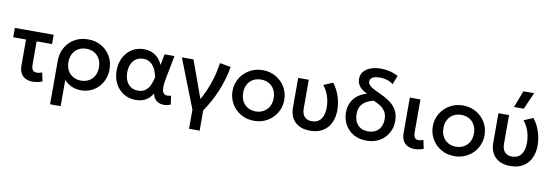

<svg xmlns="http://www.w3.org/2000/svg" viewBox="-65 -1255 5653 1960"><g transform="rotate(10 2761.0 -275.0)"><path d="M279 14Q238.5 14 207 -1.2Q175.5 -16.5 157.5 -48.8Q139.5 -81 139.5 -132V-398.5H6.5V-495H409V-398.5H249.5V-167Q249.5 -120 263 -102Q276.5 -84 305.5 -84Q319 -84 332.2 -87Q345.5 -90 360 -96L379.5 -6Q354.5 4 328.8 9Q303 14 279 14Z M496 210V-242.5Q496 -317 530 -377.8Q564 -438.5 624.5 -474.2Q685 -510 764 -510Q844.5 -510 904.8 -474.5Q965 -439 998.5 -379.2Q1032 -319.5 1032 -247.5Q1032 -193 1013.8 -145.2Q995.5 -97.5 961.8 -61.5Q928 -25.5 881.8 -5.2Q835.5 15 780 15Q727 15 680.8 -6Q634.5 -27 605.5 -63V210ZM764 -82.5Q810 -82.5 845.8 -102.8Q881.5 -123 901.8 -160Q922 -197 922 -247.5Q922 -298 901.5 -335.2Q881 -372.5 845.2 -392.5Q809.5 -412.5 764 -412.5Q718 -412.5 682.2 -392.5Q646.5 -372.5 626 -335.2Q605.5 -298 605.5 -247.5Q605.5 -197 626 -160Q646.5 -123 682.2 -102.8Q718 -82.5 764 -82.5Z M1346.5 15Q1276.5 15 1222 -19Q1167.5 -53 1136.2 -112.2Q1105 -171.5 1105 -247.5Q1105 -304.5 1122.8 -352.8Q1140.5 -401 1172.5 -436.2Q1204.5 -471.5 1248.2 -490.8Q1292 -510 1343.5 -510Q1392.5 -510 1430.2 -493.2Q1468 -476.5 1494.5 -447.5Q1521 -418.5 1537 -380.5L1558.5 -495H1661L1615.5 -260Q1604.5 -203 1604 -166Q1603.5 -129 1613.8 -110Q1624 -91 1645 -86.5Q1666 -82 1697.5 -90.5L1709.5 -0.5Q1664 18 1624 13.5Q1584 9 1556.8 -16Q1529.5 -41 1523 -83Q1494.5 -35.5 1451.8 -10.2Q1409 15 1346.5 15ZM1356 -82.5Q1400 -82.5 1429.2 -103.8Q1458.5 -125 1476.5 -162.2Q1494.5 -199.5 1504 -247Q1500.5 -263.5 1494.5 -285Q1488.5 -306.5 1477.8 -328.8Q1467 -351 1450.5 -370Q1434 -389 1410.2 -400.8Q1386.5 -412.5 1354 -412.5Q1312 -412.5 1280.8 -392.5Q1249.5 -372.5 1232.2 -335.5Q1215 -298.5 1215 -248Q1215 -170.5 1254 -126.5Q1293 -82.5 1356 -82.5Z M1936.5 210V11.5L1738 -495H1858.5L2012.5 -68L1982.5 -84.5Q2015 -134 2044.2 -199.8Q2073.5 -265.5 2096.5 -343Q2119.5 -420.5 2131.5 -505L2245.5 -485Q2221 -345.5 2168.8 -223.2Q2116.5 -101 2046.5 0V210Z M2574.5 15Q2497 15 2436.2 -20.8Q2375.5 -56.5 2341 -116.2Q2306.5 -176 2306.5 -247.5Q2306.5 -300.5 2326.2 -347.8Q2346 -395 2382.2 -431.5Q2418.5 -468 2467.5 -489Q2516.5 -510 2575 -510Q2652.5 -510 2713.2 -474.2Q2774 -438.5 2808.5 -378.8Q2843 -319 2843 -247.5Q2843 -195 2823.2 -147.5Q2803.5 -100 2767.5 -63.5Q2731.5 -27 2682.5 -6Q2633.5 15 2574.5 15ZM2574.5 -82.5Q2620.5 -82.5 2656.2 -102.8Q2692 -123 2712.5 -160Q2733 -197 2733 -247.5Q2733 -298 2712.5 -335.2Q2692 -372.5 2656.2 -392.5Q2620.5 -412.5 2574.5 -412.5Q2528.5 -412.5 2492.8 -392.5Q2457 -372.5 2436.8 -335.2Q2416.5 -298 2416.5 -247.5Q2416.5 -197 2437 -160Q2457.5 -123 2493.2 -102.8Q2529 -82.5 2574.5 -82.5Z M3157 15Q3083 15 3035.8 -12Q2988.5 -39 2966 -84.5Q2943.5 -130 2943.5 -186V-495H3053.5V-197.5Q3053.5 -140.5 3081.2 -111.8Q3109 -83 3157 -83Q3189 -83.5 3212.8 -95.2Q3236.5 -107 3252 -128.5Q3267.5 -150 3275.2 -180Q3283 -210 3283 -246.5Q3283 -287.5 3274.8 -326.8Q3266.5 -366 3249.8 -402Q3233 -438 3208.5 -468.5L3304 -509Q3348 -453 3371.2 -382.2Q3394.5 -311.5 3394.5 -241Q3394.5 -165 3367.2 -107.5Q3340 -50 3287 -17.5Q3234 15 3157 15Z M3739 15Q3660 15 3603 -19Q3546 -53 3515.5 -109.5Q3485 -166 3485 -234Q3485 -286.5 3504.5 -331Q3524 -375.5 3563.5 -408.2Q3603 -441 3663.5 -458Q3637 -469.5 3612.8 -487.5Q3588.5 -505.5 3572.8 -531.8Q3557 -558 3557 -593.5Q3557 -637.5 3582.8 -669.2Q3608.5 -701 3654.8 -718Q3701 -735 3763 -735Q3806 -735 3849.5 -725.2Q3893 -715.5 3939 -690.5L3904.5 -599.5Q3866.5 -626 3832.5 -634.5Q3798.5 -643 3770 -643Q3713.5 -643 3688.8 -627.2Q3664 -611.5 3664 -586Q3664 -562 3683.2 -543.8Q3702.5 -525.5 3734.8 -509.8Q3767 -494 3806 -476Q3855.5 -453.5 3898.8 -422.5Q3942 -391.5 3968.8 -345.5Q3995.5 -299.5 3995.5 -231.5Q3995.5 -163.5 3964 -107.5Q3932.5 -51.5 3875 -18.2Q3817.5 15 3739 15ZM3740 -81Q3784.5 -81 3817.2 -99.2Q3850 -117.5 3868 -151.5Q3886 -185.5 3886 -232.5Q3886 -280 3866 -311.8Q3846 -343.5 3813.2 -364.2Q3780.5 -385 3742.5 -399Q3697.5 -388.5 3664.5 -368.5Q3631.5 -348.5 3613 -316.2Q3594.5 -284 3594.5 -235.5Q3594.5 -165.5 3633 -123.2Q3671.5 -81 3740 -81Z M4240 14Q4199 14 4167.8 -1Q4136.5 -16 4118.8 -47.5Q4101 -79 4101 -128.5V-495H4211V-160Q4211 -116.5 4223.5 -99.5Q4236 -82.5 4265 -82.5Q4275.5 -82.5 4287.8 -85.5Q4300 -88.5 4312.5 -93.5L4331.5 -3.5Q4308 4.5 4284.8 9.2Q4261.5 14 4240 14Z M4650.5 15Q4573 15 4512.2 -20.8Q4451.5 -56.5 4417 -116.2Q4382.5 -176 4382.5 -247.5Q4382.5 -300.5 4402.2 -347.8Q4422 -395 4458.2 -431.5Q4494.5 -468 4543.5 -489Q4592.5 -510 4651 -510Q4728.5 -510 4789.2 -474.2Q4850 -438.5 4884.5 -378.8Q4919 -319 4919 -247.5Q4919 -195 4899.2 -147.5Q4879.5 -100 4843.5 -63.5Q4807.5 -27 4758.5 -6Q4709.5 15 4650.5 15ZM4650.5 -82.5Q4696.5 -82.5 4732.2 -102.8Q4768 -123 4788.5 -160Q4809 -197 4809 -247.5Q4809 -298 4788.5 -335.2Q4768 -372.5 4732.2 -392.5Q4696.5 -412.5 4650.5 -412.5Q4604.5 -412.5 4568.8 -392.5Q4533 -372.5 4512.8 -335.2Q4492.5 -298 4492.5 -247.5Q4492.5 -197 4513 -160Q4533.5 -123 4569.2 -102.8Q4605 -82.5 4650.5 -82.5Z M5233 15Q5159 15 5111.8 -12Q5064.5 -39 5042 -84.5Q5019.5 -130 5019.5 -186V-495H5129.5V-197.5Q5129.5 -140.5 5157.2 -111.8Q5185 -83 5233 -83Q5265 -83.5 5288.8 -95.2Q5312.5 -107 5328 -128.5Q5343.5 -150 5351.2 -180Q5359 -210 5359 -246.5Q5359 -287.5 5350.8 -326.8Q5342.5 -366 5325.8 -402Q5309 -438 5284.5 -468.5L5380 -509Q5424 -453 5447.2 -382.2Q5470.5 -311.5 5470.5 -241Q5470.5 -165 5443.2 -107.5Q5416 -50 5363 -17.5Q5310 15 5233 15ZM5164.5 -585 5231.5 -759.5H5343L5266 -585Z"/></g></svg>

Font: Geologica Roman
Style: Regular
Weight: 400
Designer: Sindre Bremnes, Frode Helland
Foundry: Monokrom Skriftforlag AS
Version: Version 1.010;gftools[0.9.28]